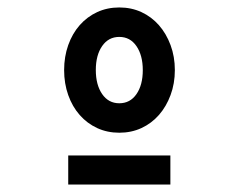

<svg xmlns="http://www.w3.org/2000/svg" viewBox="-20 -724 640 515"><path d="M300 -368Q332.3 -368 359.4 -380.5Q386.4 -393 406.2 -415.5Q426 -438 437.5 -469Q449 -500 449 -536Q449 -572 437.5 -603Q426 -634 406.2 -656.5Q386.4 -679 359.4 -691.5Q332.3 -704 300 -704Q267.7 -704 240.6 -691.5Q213.6 -679 193.8 -656.5Q174 -634 163 -603Q152 -572 152 -536Q152 -500 163 -469Q174 -438 193.8 -415.5Q213.6 -393 240.6 -380.5Q267.7 -368 300 -368ZM300 -447Q271 -447 254 -471.7Q237 -496.4 237 -536.2Q237 -576 254 -600.5Q271 -625 300 -625Q329 -625 346 -600.3Q363 -575.6 363 -535.8Q363 -496 346 -471.5Q329 -447 300 -447ZM163 -229H437V-307H163Z"/></svg>

Font: CommitMonoV142 ExtLt
Style: Regular
Weight: 200
Monospace: yes
Designer: Eigil Nikolajsen
Foundry: Eigil Nikolajsen
Version: Version 1.142